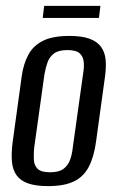

<svg xmlns="http://www.w3.org/2000/svg" viewBox="-20 -625 398 652"><path d="M144 7Q102 7 76 -2Q50 -11 36.5 -29.5Q23 -48 20.5 -76.5Q18 -105 23 -143L54 -368Q60 -409 76.5 -439.5Q93 -470 126 -486.5Q159 -503 216 -503Q258 -503 284 -493.5Q310 -484 323 -466Q336 -448 338.5 -423.5Q341 -399 337 -368L306 -143Q299 -92 281.5 -58.5Q264 -25 231 -9Q198 7 144 7ZM150 -40Q180 -40 195.5 -51.5Q211 -63 218 -82.5Q225 -102 227 -123L262 -373Q266 -395 264.5 -413.5Q263 -432 251 -443.5Q239 -455 209 -455Q179 -455 163.5 -443.5Q148 -432 141.5 -413.5Q135 -395 131 -373L96 -123Q94 -102 95 -82.5Q96 -63 108 -51.5Q120 -40 150 -40ZM125 -564 130 -605H321L316 -564Z"/></svg>

Font: Alumni Sans Medium
Style: Italic
Weight: 500
Italic angle: -8°
Designer: Robert E. Leuschke
Foundry: Robert E. Leuschke
Version: Version 1.016